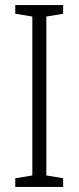

<svg xmlns="http://www.w3.org/2000/svg" viewBox="-20 -734 309 754"><path d="M228 0H40V-34L107 -45V-669L40 -680V-714H228V-680L162 -669V-45L228 -34Z"/></svg>

Font: Noto Sans Condensed Light
Style: Regular
Weight: 300
Width: 3
Designer: Monotype Design Team
Foundry: Monotype Imaging Inc.
Version: Version 2.013; ttfautohint (v1.8.4.7-5d5b)